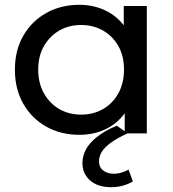

<svg xmlns="http://www.w3.org/2000/svg" viewBox="-20 -555 722 799"><path d="M310 6Q233 6 172.5 -28Q112 -62 77 -123Q42 -184 42 -265Q42 -346 77 -406.5Q112 -467 172.5 -501Q233 -535 310 -535Q377 -535 431 -505Q485 -475 517.5 -415Q550 -355 550 -265Q550 -175 518.5 -115Q487 -55 433 -24.5Q379 6 310 6ZM318 -78Q368 -78 408.5 -101Q449 -124 472.5 -166.5Q496 -209 496 -265Q496 -322 472.5 -363.5Q449 -405 408.5 -428Q368 -451 318 -451Q267 -451 227 -428Q187 -405 163 -363.5Q139 -322 139 -265Q139 -209 163 -166.5Q187 -124 227 -101Q267 -78 318 -78ZM499 0V-143L505 -266L495 -389V-530H591V0ZM443 224Q387 224 355 196Q323 168 323 123Q323 96 336.5 69Q350 42 382 16Q414 -10 466 -32L511 0Q467 20 441 39Q415 58 403.5 77Q392 96 392 116Q392 141 409.5 154.5Q427 168 453 168Q470 168 486.5 163Q503 158 515 151L533 200Q515 211 491.5 217.5Q468 224 443 224Z"/></svg>

Font: MOST Montserrat Medium
Style: Regular
Weight: 500
Designer: Julieta Ulanovsky
Foundry: Julieta Ulanovsky
Version: Version 8.000;March 11, 2024;FontCreator 15.0.0.2926 64-bit